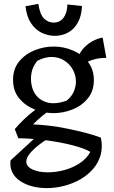

<svg xmlns="http://www.w3.org/2000/svg" viewBox="-20 -735 586 986"><path d="M220 231Q181 231 146 222Q111 213 84 195Q57 177 43.5 150.5Q30 124 34 89L187 -52L270 -49Q233 -29 197.5 -4Q162 21 138.5 47Q115 73 115 95Q115 120 146.5 135Q178 150 226 150Q267 150 310 138.5Q353 127 389 103.5Q425 80 444 45Q414 27 354.5 11.5Q295 -4 221.5 -14Q148 -24 74 -25L56 -72Q76 -96 102.5 -121.5Q129 -147 157 -168Q185 -189 207 -199L255 -183Q227 -164 197.5 -140Q168 -116 150 -96Q186 -95 232.5 -89.5Q279 -84 327.5 -74Q376 -64 420.5 -52.5Q465 -41 498 -28Q508 20 497 60Q486 100 458.5 132Q431 164 392.5 186Q354 208 309.5 219.5Q265 231 220 231ZM255 -154Q206 -154 158 -173Q110 -192 78.5 -230Q47 -268 47 -325Q47 -381 78 -419Q109 -457 157 -476.5Q205 -496 255 -496Q307 -496 354 -476Q401 -456 431.5 -417.5Q462 -379 462 -323Q462 -267 430.5 -229Q399 -191 351.5 -172.5Q304 -154 255 -154ZM322 -218Q350 -241 360 -267Q370 -293 370 -316Q370 -348 354.5 -376.5Q339 -405 312 -423Q285 -441 249 -442.5Q213 -444 172 -423Q153 -400 146 -377Q139 -354 139 -331Q139 -285 161 -252Q183 -219 224 -208.5Q265 -198 322 -218ZM370 -386Q371 -419 382.5 -445.5Q394 -472 413 -491.5Q432 -511 456 -524Q480 -537 507 -542L526 -438Q450 -438 394 -396ZM261 -551Q227 -551 194.5 -566.5Q162 -582 139.5 -615.5Q117 -649 111 -703L177 -715Q185 -660 206.5 -639.5Q228 -619 255 -619Q288 -619 306.5 -644Q325 -669 326 -712L401 -704Q399 -654 380 -619.5Q361 -585 330 -568Q299 -551 261 -551Z"/></svg>

Font: Eczar
Style: Regular
Weight: 400
Designer: Vaibhav Singh
Foundry: Rosetta Type Foundry
Version: Version 2.000